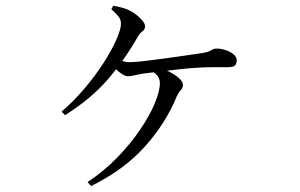

<svg xmlns="http://www.w3.org/2000/svg" viewBox="-20 -591 1040 665"><path d="M283.4 39.6Q339.4 2.4 385.5 -44.8Q431.5 -92.1 464.6 -140.8Q497.7 -189.5 515.7 -232.2Q533.7 -274.9 533.7 -302.9Q533.7 -316.8 526.1 -327.3Q518.4 -337.9 505.3 -344.9L517.5 -358.4Q544.5 -353.4 566.3 -342.5Q588.1 -331.6 600.9 -319.4Q613.7 -307.3 613.7 -297.8Q613.7 -286.5 606.2 -279.1Q598.8 -271.6 593.1 -259.2Q555.1 -165.5 482.8 -84.5Q410.6 -3.4 295.5 53.5ZM193.4 -204.4Q236 -241 273.5 -285.5Q311 -330 338.9 -373.5Q366.9 -417.1 382.9 -453.3Q399 -489.6 399 -509.1Q399 -522.4 391 -533.1Q383 -543.8 365.6 -559.1L372 -571.1Q389.1 -568.3 404.4 -564Q419.7 -559.7 431.3 -553.4Q443.3 -547.8 454.8 -537.9Q466.3 -528.1 474.3 -518.2Q482.4 -508.4 482.4 -499.9Q482.4 -488.8 473.7 -482.9Q465.1 -476.9 457.4 -464.1Q413.4 -386.3 355.3 -318.2Q297.2 -250.1 205.3 -192.1ZM422.9 -326.9Q414.9 -326.9 403.5 -334Q392.2 -341.1 381.7 -351.2Q371.2 -361.4 363.2 -369L375.4 -390.4Q391.3 -383.2 404.2 -379.4Q417.1 -375.6 429.7 -375.6Q445.5 -375.6 479.2 -379.5Q513 -383.4 552.5 -388.8Q591.9 -394.2 625.6 -399.2Q659.3 -404.2 674.9 -406.4Q701.5 -410.2 710.7 -416.5Q719.9 -422.8 730.1 -422.8Q745 -422.8 761 -417.6Q777 -412.5 788.4 -403.3Q799.8 -394.1 799.8 -382.2Q799.8 -371.4 794.4 -364.8Q789.1 -358.2 768.5 -358.2Q750.6 -358.2 720.4 -358.3Q690.2 -358.4 663.4 -356.4Q640.2 -355.4 604.2 -351.4Q568.3 -347.4 532.7 -343.2Q497.2 -339 473.7 -335.8Q460.5 -333.6 447.2 -330.3Q433.9 -326.9 422.9 -326.9Z"/></svg>

Font: Noto Serif HK ExtraLight
Style: Regular
Weight: 200
Designer: Ryoko NISHIZUKA 西塚涼子 (kana & ideographs); Frank Grießhammer (Latin, Greek & Cyrillic); Wenlong ZHANG 张文龙 (bopomofo); San
Foundry: Adobe
Version: Version 2.002-H1;hotconv 1.1.0;makeotfexe 2.6.0